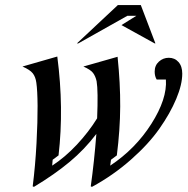

<svg xmlns="http://www.w3.org/2000/svg" viewBox="-20 -705 735 751"><path d="M112.8 25.9 107.9 23.9Q118.2 -57.6 122.8 -144.5Q127.4 -231.4 127 -291.7Q126.5 -352.1 122.1 -381.8Q119.1 -404.3 108.2 -418.2Q97.2 -432.1 67.9 -444.8L204.1 -483.9Q230.5 -282.2 209 -97.2L186 -80.1L184.1 -57.1Q234.9 -90.3 281 -139.6Q327.1 -189 359.9 -242.2Q364.3 -350.1 357.9 -387.2Q353.5 -407.2 343.8 -419.9Q334 -432.6 306.2 -444.8L439.9 -482.9Q450.7 -378.4 450.2 -288.1Q449.7 -197.8 437 -97.2L414.1 -80.1L411.1 -57.1Q509.8 -122.6 572 -220.5Q634.3 -318.4 628.9 -394H592.8Q585 -406.7 585 -424.8Q585 -449.2 601.6 -464.1Q618.2 -479 640.1 -479Q663.6 -479 678.2 -462.4Q692.9 -445.8 692.9 -417Q692.9 -374.5 669.4 -318.4Q646 -262.2 603.5 -201.7Q561 -141.1 491.7 -80.1Q422.4 -19 339.8 25.9L335 23.9Q348.6 -72.8 356.9 -181.2Q311 -120.6 252.4 -71.8Q193.8 -22.9 112.8 25.9ZM286.1 -535.2H280.8L440.9 -685.1H530.8L587.9 -535.2H585L455.1 -606.9L513.2 -643.1H478Z"/></svg>

Font: Redaction
Style: Italic
Weight: 400
Designer: Jeremy Mickel / Forest Young
Foundry: MCKL
Version: Version 2.001;hotconv 1.0.113;makeotfexe 2.5.65598 DEVELOPME